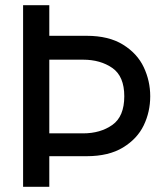

<svg xmlns="http://www.w3.org/2000/svg" viewBox="-20 -720 636 740"><path d="M559 -349Q559 -289 534 -237Q509 -185 454 -151.5Q399 -118 314 -118H170V0H69V-700H170V-582H314Q399 -582 454 -548Q509 -514 534 -461Q559 -408 559 -349ZM459 -349Q459 -426 413 -458Q367 -490 300 -490H170V-206H300Q367 -206 413 -238.5Q459 -271 459 -349Z"/></svg>

Font: Be Vietnam Medium
Style: Regular
Weight: 500
Designer: Gabriel Lam
Foundry: TypeRant
Version: Version 4.000